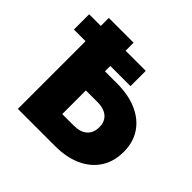

<svg xmlns="http://www.w3.org/2000/svg" viewBox="-179 -907 1086 1086"><g transform="rotate(45 364.0 -364.0)"><path d="M224.6 -498.5H396.5Q489.7 -498.5 557.4 -468.5Q625 -438.5 661.9 -383.1Q698.7 -327.6 698.7 -251.5Q698.7 -174.3 662.4 -117.9Q626 -61.5 559.1 -30.8Q492.2 0 400.4 0H103V-727.5H301.3V-156.7H394.5Q446.3 -156.7 474.4 -182.1Q502.4 -207.5 502.4 -253.4Q502.4 -282.7 489.7 -303.2Q477.1 -323.7 453.1 -334.7Q429.2 -345.7 394.5 -345.7H224.6ZM9.8 -541.5V-663.6H462.4V-541.5Z"/></g></svg>

Font: Inter 17pt Black
Style: Regular
Weight: 900
Version: Version 4.001;git-66647c0bb